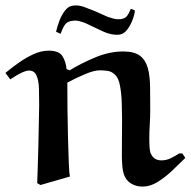

<svg xmlns="http://www.w3.org/2000/svg" viewBox="-27 -686 711 716"><path d="M224.1 -377.9Q224.1 -334 224.6 -279.1Q225.1 -224.1 226.6 -171.1Q228 -118.2 229.5 -79.1Q231 -40 233.9 -27.8L124 3.9L111.8 -2.9Q112.8 -31.7 114 -70.3Q115.2 -108.9 116.2 -147.9Q117.2 -187 117.7 -220.5Q118.2 -253.9 118.7 -274.9L119.1 -295.9Q119.1 -328.1 118.2 -357.2Q117.2 -386.2 109.1 -404.5Q101.1 -422.9 81.1 -422.9Q71.3 -422.9 57.1 -416.5Q43 -410.2 30.5 -402.1Q18.1 -394 11.2 -390.1L-6.8 -414.1Q16.1 -433.1 43 -452.1Q69.8 -471.2 98.4 -484.1Q127 -497.1 154.8 -497.1Q193.8 -497.1 206.5 -475.6Q219.2 -454.1 221.2 -428.2L232.9 -423.8Q276.9 -450.7 329.3 -472.4Q381.8 -494.1 432.1 -494.1Q474.1 -494.1 495.1 -478Q516.1 -461.9 524.2 -432.4Q532.2 -402.8 532.7 -362.3Q533.2 -321.8 533.2 -272.9Q533.2 -250 531.5 -221.9Q529.8 -193.8 529.8 -169.9Q529.8 -127 534.4 -115.5Q539.1 -104 545.9 -98.1Q555.7 -88.4 574.2 -87.9Q593.3 -87.9 609.6 -95.9Q626 -104 641.1 -113.8H652.8L664.1 -97.2Q642.1 -75.2 615.5 -50Q588.9 -24.9 561 -7.6Q533.2 9.8 504.9 9.8Q472.7 9.8 451.2 -9.8Q436 -23.9 431.4 -50Q426.8 -76.2 427.5 -121.6Q428.2 -167 428.2 -240.2Q428.2 -269 427 -303.5Q425.8 -337.9 420.4 -366.9Q415 -396 400.9 -408.2Q389.6 -419.4 374.8 -421.6Q359.9 -423.8 345.2 -423.8Q323.2 -423.8 287.6 -408.4Q252 -393.1 224.1 -377.9ZM328.1 -644 375 -623Q386.2 -619.1 397.7 -616.2Q409.2 -613.3 420.9 -614.3Q439 -616.2 446.5 -626.2Q454.1 -636.2 460.9 -653.3L476.1 -647Q475.1 -632.8 467.5 -612.5Q460 -592.3 448 -576.2Q436 -560.1 419.9 -557.1Q403.8 -555.2 387.5 -558.6Q371.1 -562 356 -569.3L293 -599.1Q281.7 -604 268.8 -607.2Q255.9 -610.4 243.2 -608.4Q225.1 -606.4 216.6 -595.7Q208 -585 199.2 -560.1L182.1 -567.4Q186 -585.4 194.1 -607.4Q202.1 -629.4 215.1 -646.2Q228 -663.1 245.1 -665Q265.1 -668 287.1 -659.9Q309.1 -651.9 328.1 -644Z"/></svg>

Font: Aref Ruqaa
Style: Bold
Weight: 700
Designer: Abdullah Aref
Version: Version 1.002